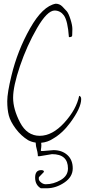

<svg xmlns="http://www.w3.org/2000/svg" viewBox="-20 -760 469 1022"><path d="M208 43.9 264.6 39.1Q309.6 39.1 338.4 64.9Q367.2 90.8 367.2 136.2Q367.2 181.6 322.3 211.9Q277.3 242.2 228.5 242.2H197.3Q167 224.6 167 185.1Q167 145.5 199.2 145.5Q213.9 145.5 213.9 154.3Q213.9 155.3 212.9 156.2L187.5 182.6Q186.5 183.6 186.5 192.4Q186.5 201.2 198.2 210.9Q210 220.7 223.6 220.7Q264.6 220.7 303.2 198.2Q341.8 175.8 341.8 136.7Q341.8 60.5 256.8 60.5L192.4 71.3H181.6Q181.6 52.7 171.9 18.6Q169.9 2.9 169.9 -1Q148.4 -3.9 129.9 -13.7Q91.8 -37.1 63.5 -75.2Q35.2 -113.3 26.9 -145.5Q18.6 -177.7 18.6 -221.7Q18.6 -265.6 41 -357.4Q73.2 -491.2 140.1 -609.4Q207 -727.5 276.4 -740.2Q296.9 -740.2 311.5 -725.6Q326.2 -710.9 335.4 -700.2Q344.7 -689.5 355 -657.7Q365.2 -626 365.2 -605.5Q365.2 -585 364.3 -572.3Q364.3 -562.5 350.6 -562.5H347.7Q346.7 -562.5 346.7 -563.5Q340.8 -648.4 320.3 -677.7Q301.8 -703.1 271.5 -704.1Q231.4 -704.1 177.2 -610.4Q123 -516.6 86.4 -408.7Q49.8 -300.8 49.8 -239.7Q49.8 -178.7 86.9 -107.9Q124 -37.1 191.4 -37.1Q258.8 -37.1 322.8 -107.4Q386.7 -177.7 401.4 -250Q412.1 -247.1 412.1 -232.4Q412.1 -185.5 353.5 -106.4Q312.5 -50.8 261.7 -21.5Q233.4 -2.9 199.2 0Q200.2 3.9 200.2 13.2Q200.2 22.5 197.3 40Q197.3 43.9 201.2 43.9Z"/></svg>

Font: Dawning of a New Day
Style: Regular
Weight: 400
Designer: Kimberly Geswein
Foundry: Kimberly Geswein
Version: Version 1.002 2010